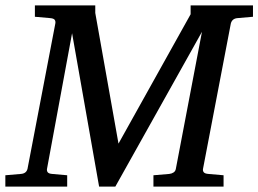

<svg xmlns="http://www.w3.org/2000/svg" viewBox="-34 -691 957 711"><path d="M846.2 -624Q825.7 -622.6 820.8 -604L717.8 -65.9Q716.3 -58.6 720.5 -53.2Q724.6 -47.9 737.8 -46.9L793.9 -42V0H534.2V-42L592.8 -46.9Q602.1 -47.9 608.9 -52.5Q615.7 -57.1 617.2 -65.9L713.9 -573.2L393.1 0H333L232.9 -567.9L140.1 -65.9Q138.7 -58.6 142.6 -53.2Q146.5 -47.9 159.2 -46.9L214.8 -42V0H-14.2V-42L43 -46.9Q63.5 -48.3 67.9 -65.9L170.9 -604Q172.4 -612.3 168.5 -617.7Q164.6 -623 150.9 -624L95.2 -628.9V-670.9H318.8V-643.1L404.8 -159.2L671.9 -638.2V-670.9H902.8V-628.9Z"/></svg>

Font: Charis SIL Eur
Style: Italic
Weight: 400
Italic angle: -11°
Foundry: SIL International
Version: Version 5.000